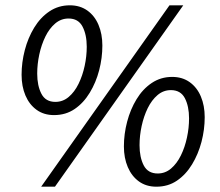

<svg xmlns="http://www.w3.org/2000/svg" viewBox="-20 -692 831 724"><path d="M183.9 -258Q145.5 -258 118.1 -277.8Q90.6 -297.6 76 -331.9Q61.4 -366.2 61.4 -409.9Q61.4 -456.7 73.5 -503Q85.6 -549.3 108.9 -587.7Q132.3 -626.2 166.4 -649.1Q200.5 -672 243.5 -672Q281.8 -672 309.5 -652.2Q337.1 -632.4 351.5 -598.1Q366 -563.8 366 -520.1Q366 -473.3 353.9 -427Q341.8 -380.7 318.4 -342.3Q295.1 -303.8 261.5 -280.9Q227.9 -258 183.9 -258ZM188.8 -307.8Q217.1 -307.8 239.1 -326.5Q261.2 -345.2 276.2 -375.9Q291.3 -406.7 299.2 -443.3Q307.1 -479.8 307.1 -515.6Q307.1 -561.2 291.2 -591.7Q275.3 -622.2 238.5 -622.2Q210.3 -622.2 188.2 -603.5Q166.2 -584.8 151.1 -554.1Q136.1 -523.3 128.2 -486.7Q120.3 -450.2 120.3 -414.4Q120.3 -368.8 136.2 -338.3Q152 -307.8 188.8 -307.8ZM135.2 12 619.1 -672H671.1L187.2 12ZM569.8 12Q531.4 12 503.9 -7.8Q476.5 -27.6 461.9 -61.9Q447.2 -96.2 447.2 -139.9Q447.2 -186.7 459.4 -233Q471.5 -279.3 494.8 -317.7Q518.1 -356.2 552.2 -379.1Q586.3 -402 629.3 -402Q667.7 -402 695.3 -382.2Q723 -362.4 737.4 -328.1Q751.9 -293.8 751.9 -250.1Q751.9 -203.3 739.8 -157Q727.6 -110.7 704.3 -72.3Q681 -33.8 647.4 -10.9Q613.8 12 569.8 12ZM574.7 -37.8Q603 -37.8 625 -56.5Q647 -75.2 662.1 -105.9Q677.2 -136.7 685 -173.3Q692.9 -209.8 692.9 -245.6Q692.9 -291.2 677.1 -321.7Q661.2 -352.2 624.4 -352.2Q596.1 -352.2 574.1 -333.5Q552.1 -314.8 537 -284.1Q522 -253.3 514.1 -216.7Q506.2 -180.2 506.2 -144.4Q506.2 -98.8 522 -68.3Q537.9 -37.8 574.7 -37.8Z"/></svg>

Font: Source Sans 3
Style: Italic
Weight: 200
Italic angle: -11°
Designer: Paul D. Hunt
Foundry: Adobe
Version: Version 3.046;hotconv 1.0.118;makeotfexe 2.5.65603